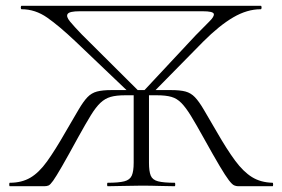

<svg xmlns="http://www.w3.org/2000/svg" viewBox="-20 -645 978 665"><path d="M14 0Q12 0 12 -6Q12 -12 14 -12Q55 -12 85 -29.5Q115 -47 143 -86Q171 -125 207 -188Q235 -236 252 -265Q269 -294 283 -308.5Q297 -323 316 -328Q335 -333 366 -333H572Q604 -333 622.5 -328Q641 -323 655 -308.5Q669 -294 686 -265Q703 -236 731 -188Q766 -127 794.5 -88.5Q823 -50 853 -31.5Q883 -13 924 -12Q926 -12 926 -6Q926 0 924 0H805Q798 0 791 -3Q784 -6 772.5 -21Q761 -36 740.5 -70.5Q720 -105 685 -168Q659 -215 641.5 -243.5Q624 -272 608.5 -288Q593 -304 573.5 -309.5Q554 -315 524 -315H413Q383 -315 363.5 -309.5Q344 -304 328 -289Q312 -274 294.5 -245.5Q277 -217 251 -170Q215 -104 194.5 -68.5Q174 -33 164 -19Q154 -5 148 -2.5Q142 0 133 0ZM353 0Q351 0 351 -6Q351 -12 353 -12Q391 -12 410.5 -17Q430 -22 436.5 -37Q443 -52 443 -81V-324H496V-81Q496 -52 502 -37Q508 -22 527.5 -17Q547 -12 585 -12Q587 -12 587 -6Q587 0 585 0Q561 0 532.5 -1Q504 -2 469 -2Q437 -2 407 -1Q377 0 353 0ZM435 -317 242 -501Q185 -555 143.5 -584Q102 -613 55 -613Q52 -613 52 -619Q52 -625 55 -625H883Q886 -625 886 -619Q886 -613 883 -613Q836 -613 788 -585Q740 -557 684 -501L503 -317L474 -326L658 -523Q686 -552 704.5 -570Q723 -588 720.5 -597Q718 -606 682 -606H256Q221 -606 214.5 -597Q208 -588 222.5 -570.5Q237 -553 263 -526L464 -326Z"/></svg>

Font: Cormorant Light
Style: Regular
Weight: 300
Designer: Christian Thalmann (Catharsis Fonts)
Foundry: Catharsis Fonts
Version: Version 4.000